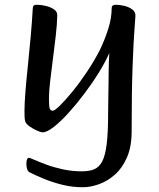

<svg xmlns="http://www.w3.org/2000/svg" viewBox="-20 -544 670 808"><path d="M329 244Q284 244 242 233.5Q200 223 165 208.5Q130 194 106 182Q97 178 94 167Q91 156 91 147Q91 120 102 120Q105 120 124.5 128.5Q144 137 174.5 148.5Q205 160 244 168.5Q283 177 325 177Q355 177 376 168.5Q397 160 410 135.5Q423 111 429 62.5Q435 14 435 -67Q435 -80 435.5 -109.5Q436 -139 436.5 -176.5Q437 -214 437.5 -252Q438 -290 440 -321Q424 -284 396.5 -239.5Q369 -195 335.5 -150.5Q302 -106 268.5 -69Q235 -32 206 -9.5Q177 13 159 13Q153 13 136.5 6Q120 -1 104.5 -12Q89 -23 86 -34Q84 -41 83.5 -51.5Q83 -62 83 -77Q83 -107 87 -157.5Q91 -208 97.5 -269.5Q104 -331 109.5 -393.5Q115 -456 118 -510Q118 -524 134 -524Q153 -524 173.5 -519Q194 -514 208 -504Q222 -494 221 -478Q220 -440 214.5 -392Q209 -344 202.5 -294.5Q196 -245 191 -201.5Q186 -158 186 -129Q186 -96 189.5 -87Q193 -78 202 -78Q210 -78 232 -99.5Q254 -121 284 -157.5Q314 -194 344.5 -239.5Q375 -285 400 -333Q422 -379 436 -424Q450 -469 450 -510Q450 -524 467 -524Q485 -524 504.5 -519Q524 -514 537 -504Q550 -494 550 -478Q550 -473 546 -422Q542 -371 538 -265.5Q534 -160 534 9Q534 73 514.5 118Q495 163 464 190.5Q433 218 397 231Q361 244 329 244Z"/></svg>

Font: BriemHand
Style: Regular
Weight: 400
Designer: Gunnlaugur SE Briem, Eben Sorkin
Foundry: Sorkin Type
Version: Version 1.001; ttfautohint (v1.8.4.7-5d5b)